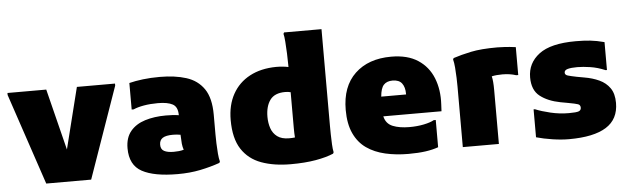

<svg xmlns="http://www.w3.org/2000/svg" viewBox="-48 -936 3677 1124"><g transform="rotate(-5 1790.0 -374.0)"><path d="M184 0 4 -536V-548H232L322 -188L412 -548H636V-536L448 0Z M956 12Q818 12 747 -26.5Q676 -65 676 -164Q676 -226 707.5 -264Q739 -302 793.5 -319Q848 -336 916 -336Q935 -336 954 -335Q973 -334 992 -331V-332Q992 -380 962.5 -396Q933 -412 876 -412Q831 -412 793.5 -405.5Q756 -399 732 -388H720V-544Q756 -553 801 -558.5Q846 -564 900 -564Q989 -564 1055.5 -543Q1122 -522 1159 -468Q1196 -414 1196 -316V-200Q1196 -178 1197 -147.5Q1198 -117 1200.5 -87.5Q1203 -58 1208 -40L1204 -32Q1150 -13 1089 -0.5Q1028 12 956 12ZM868 -168Q868 -141 888 -130.5Q908 -120 944 -120Q959 -120 974 -121.5Q989 -123 1003 -127Q997 -144 995 -163.5Q993 -183 992 -216Q970 -220 948 -220Q906 -220 887 -207.5Q868 -195 868 -168Z M1620 12Q1522 12 1448 -15Q1374 -42 1333 -105Q1292 -168 1292 -276Q1292 -364 1327.5 -428Q1363 -492 1428.5 -527Q1494 -562 1584 -563Q1606 -563 1624.5 -561Q1643 -559 1656 -556V-569Q1656 -598 1654.5 -635Q1653 -672 1650.5 -705Q1648 -738 1644 -752L1648 -760H1868V-192Q1868 -172 1868.5 -142Q1869 -112 1870.5 -83Q1872 -54 1876 -36L1872 -28Q1830 -10 1767 1Q1704 12 1620 12ZM1508 -276Q1508 -240 1518.5 -209Q1529 -178 1554.5 -159Q1580 -140 1624 -140Q1644 -140 1658 -142Q1657 -154 1656.5 -167.5Q1656 -181 1656 -196V-408Q1649 -410 1641 -411Q1633 -412 1624 -412Q1562 -412 1535 -375Q1508 -338 1508 -276Z M2312 12Q2239 12 2176 -2.5Q2113 -17 2066.5 -49.5Q2020 -82 1994 -138Q1968 -194 1968 -276Q1968 -414 2047 -489Q2126 -564 2260 -564Q2356 -564 2417 -524Q2478 -484 2505.5 -415Q2533 -346 2528 -260L2526 -220H2184Q2194 -176 2233.5 -160Q2273 -144 2332 -144Q2377 -144 2416 -152Q2455 -160 2476 -172H2488V-12Q2455 0 2412.5 6Q2370 12 2312 12ZM2256 -424Q2222 -424 2204 -404.5Q2186 -385 2182 -336H2328V-340Q2328 -379 2311 -401.5Q2294 -424 2256 -424Z M2632 0V-356Q2632 -376 2631 -407Q2630 -438 2627.5 -468Q2625 -498 2620 -516L2624 -524Q2669 -539 2728.5 -551.5Q2788 -564 2884 -564Q2895 -564 2925 -562.5Q2955 -561 2992 -556V-392H2980Q2944 -404 2900 -404Q2864 -404 2837 -398Q2844 -371 2844 -316V0Z M3064 -184H3072Q3108 -169 3161 -156.5Q3214 -144 3268 -144Q3313 -144 3326.5 -149.5Q3340 -155 3340 -170Q3340 -186 3326 -191Q3312 -196 3268 -204L3224 -212Q3151 -226 3105.5 -261.5Q3060 -297 3060 -372Q3060 -456 3128.5 -508Q3197 -560 3344 -560Q3392 -560 3429.5 -556Q3467 -552 3512 -540V-376H3504Q3459 -395 3416 -401.5Q3373 -408 3340 -408Q3304 -408 3284 -402.5Q3264 -397 3264 -382Q3264 -369 3280.5 -364Q3297 -359 3332 -352L3376 -344Q3424 -336 3463 -318Q3502 -300 3525 -267Q3548 -234 3548 -180Q3548 -84 3474.5 -38Q3401 8 3256 8Q3211 8 3158.5 0Q3106 -8 3064 -20Z"/></g></svg>

Font: Kufam Black
Style: Regular
Weight: 900
Designer: Wael Morcos, Artur Schmal
Foundry: Original Type
Version: Version 1.301; ttfautohint (v1.8.3)